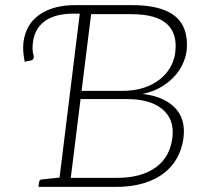

<svg xmlns="http://www.w3.org/2000/svg" viewBox="-20 -726 776 746"><path d="M207 0 294 -706H494Q571 -706 620.5 -686Q670 -666 690.5 -626Q711 -586 705 -527Q699 -487 676 -452.5Q653 -418 616 -394Q579 -370 534 -361Q615 -352 658.5 -308.5Q702 -265 693 -191Q685 -130 651 -87Q617 -44 561 -22Q505 0 433 0ZM255 -35H436Q528 -35 584.5 -75Q641 -115 650 -193Q658 -263 610.5 -302Q563 -341 475 -341H293ZM297 -373H454Q515 -373 559.5 -393Q604 -413 630 -447Q656 -481 661 -523Q670 -595 628.5 -633Q587 -671 489 -671H334ZM129 0 132 -18Q132 -23 135.5 -26Q139 -29 143 -29L220 -37L221 0ZM76 -486Q72 -506 70.5 -524Q69 -542 71 -561Q80 -632 133.5 -669Q187 -706 271 -706H294L290 -673H267Q193 -673 153.5 -643.5Q114 -614 108 -561Q106 -548 106.5 -534.5Q107 -521 111 -509Q112 -502 109.5 -497.5Q107 -493 100 -491Z"/></svg>

Font: Aleo ExtraLight
Style: Italic
Weight: 250
Italic angle: -7°
Designer: Alessio Laiso
Foundry: Alessio Laiso
Version: Version 2.001;gftools[0.9.29]